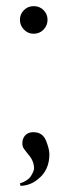

<svg xmlns="http://www.w3.org/2000/svg" viewBox="-20 -517 224 626"><path d="M122 -420.5Q109 -407 90 -407Q71 -407 58 -420.5Q45 -434 45 -452.5Q45 -471 58 -484Q71 -497 90 -497Q109 -497 122 -484Q135 -471 135 -452.5Q135 -434 122 -420.5ZM45 81Q72 72 81.5 56Q91 40 91 32Q91 7 71 -15Q56 -33 54 -40Q51 -54 56 -66Q65 -86 89 -86Q119 -86 130 -58.5Q141 -31 141 -14Q141 38 104 67Q79 88 47 89Z"/></svg>

Font: Cinzel Decorative
Style: Regular
Weight: 400
Designer: Natanael Gama
Version: Version 1.001;PS 001.001;hotconv 1.0.56;makeotf.lib2.0.21325